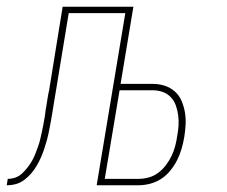

<svg xmlns="http://www.w3.org/2000/svg" viewBox="-54 -550 674 570"><path d="M-34 0 -31 -19Q-19 -19 -8 -23Q3 -27 11.5 -35Q20 -43 27.5 -52.5Q35 -62 41 -72.5Q47 -83 51 -93.5Q55 -104 59 -115Q63 -126 65.5 -137Q68 -148 70.5 -159Q73 -170 75 -181.5Q77 -193 79 -204Q80 -209 80.5 -215Q81 -221 82 -227L83 -231Q85 -244 87 -257Q89 -270 92 -283L132 -530H342L304 -301H399Q418 -301 435 -295.5Q452 -290 465 -278.5Q478 -267 485 -250.5Q492 -234 495 -216.5Q498 -199 497 -180Q496 -161 493 -143Q490 -125 485 -108Q480 -91 472 -75Q464 -59 452 -44Q440 -29 424.5 -19Q409 -9 391.5 -4.5Q374 0 357 0H233L318 -511H150L112 -280Q109 -264 106.5 -247Q104 -230 101 -213Q99 -200 96.5 -187Q94 -174 91.5 -161Q89 -148 85.5 -135Q82 -122 77.5 -108.5Q73 -95 67.5 -82.5Q62 -70 55 -58Q48 -46 38.5 -35Q29 -24 17.5 -15.5Q6 -7 -7 -3.5Q-20 0 -34 0ZM357 -19Q372 -19 387 -23Q402 -27 415 -36.5Q428 -46 438 -59Q448 -72 455 -86.5Q462 -101 466 -116Q470 -131 472 -146Q475 -161 476 -176.5Q477 -192 475 -207.5Q473 -223 468 -237Q463 -251 453 -261.5Q443 -272 429 -277Q415 -282 399 -282H301L257 -19Z"/></svg>

Font: Iosevka Curly ThExObl
Style: Regular
Weight: 100
Width: 7
Italic angle: -9°
Monospace: yes
Designer: Belleve Invis
Foundry: Belleve Invis
Version: Version 11.1.0; ttfautohint (v1.8.3)